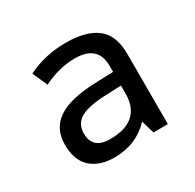

<svg xmlns="http://www.w3.org/2000/svg" viewBox="-88 -815 530 523"><g transform="rotate(-30 177.0 -553.5)"><path d="M259.8 -391.1 248 -432.1Q203.1 -384.8 134.8 -384.8Q88.4 -384.8 61.3 -408.9Q34.2 -433.1 34.2 -482.9Q34.2 -532.7 71.8 -558.3Q109.4 -584 189.9 -586.9L247.1 -588.9V-607.9Q247.1 -672.9 174.8 -672.9Q126 -672.9 75.2 -647.9L54.2 -694.8Q109.9 -722.2 174.8 -722.2Q238.3 -722.2 271.7 -696.5Q305.2 -670.9 305.2 -611.8V-391.1ZM94.2 -482.9Q94.2 -434.1 148.9 -434.1Q247.1 -434.1 247.1 -522V-545.9L199.2 -543.9Q144.5 -542 119.4 -528.1Q94.2 -514.2 94.2 -482.9Z"/></g></svg>

Font: Open Sans Y to K
Style: Regular
Weight: 400
Version: Version 1.10